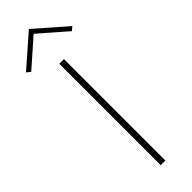

<svg xmlns="http://www.w3.org/2000/svg" viewBox="-369 -931 937 937"><g transform="rotate(-45 99.0 -462.5)"><path d="M84 -700V0H116V-700ZM99 -892 240 -769 259 -785 99 -925 -61 -785 -41 -769Z"/></g></svg>

Font: Jost ExtraLight
Style: Regular
Weight: 250
Version: Version 3.710